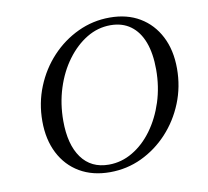

<svg xmlns="http://www.w3.org/2000/svg" viewBox="-70 -659 811 748"><g transform="rotate(-10 336.0 -285.0)"><path d="M307.3 11.3Q238.7 11.3 187.9 -18.5Q137.1 -48.4 109.3 -102.8Q81.5 -157.3 81.5 -229.8Q81.5 -301.6 107.3 -365.3Q133.1 -429 178.6 -477.8Q224.2 -526.6 283.5 -554.4Q342.7 -582.3 409.7 -582.3Q478.2 -582.3 528.2 -552.4Q578.2 -522.6 606 -468.5Q633.9 -414.5 633.9 -341.1Q633.9 -269.4 608.1 -205.6Q582.3 -141.9 537.1 -93.1Q491.9 -44.4 433.1 -16.5Q374.2 11.3 307.3 11.3ZM308.1 -18.5Q358.1 -18.5 402.4 -44.8Q446.8 -71 480.6 -117.3Q514.5 -163.7 533.9 -223.8Q553.2 -283.9 553.2 -351.6Q553.2 -415.3 536.3 -460.1Q519.4 -504.8 486.7 -528.6Q454 -552.4 407.3 -552.4Q357.3 -552.4 313.3 -525.8Q269.4 -499.2 235.1 -452.8Q200.8 -406.5 181.5 -346Q162.1 -285.5 162.1 -216.9Q162.1 -123.4 200 -71Q237.9 -18.5 308.1 -18.5Z"/></g></svg>

Font: Playfair 12pt Light
Style: Italic
Weight: 300
Italic angle: -15.6°
Designer: Claus Eggers Sørensen
Foundry: Claus Eggers Sørensen
Version: Version 2.000;gftools[0.9.28]